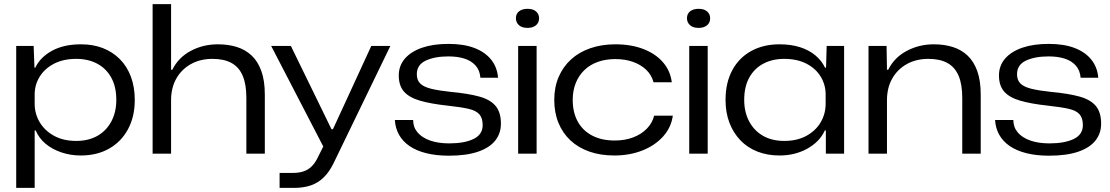

<svg xmlns="http://www.w3.org/2000/svg" viewBox="-20 -749 5413 936"><path d="M59 167V-525H144L148 -419H152Q176 -470 233.5 -501.5Q291 -533 375 -533Q434 -533 481.5 -514.5Q529 -496 564 -461Q599 -426 618 -375.5Q637 -325 637 -262Q637 -180 604 -119Q571 -58 512 -24.5Q453 9 374 9Q324 9 279.5 -6Q235 -21 202.5 -48Q170 -75 154 -113H149V167ZM352 -62Q411 -62 454.5 -86.5Q498 -111 522.5 -156.5Q547 -202 547 -262Q547 -326 522.5 -370.5Q498 -415 454 -438.5Q410 -462 352 -462Q288 -462 242.5 -438Q197 -414 173 -374.5Q149 -335 149 -289V-243Q149 -195 173 -154Q197 -113 242.5 -87.5Q288 -62 352 -62Z M724 0V-729H814V-409H820Q850 -469 910 -501Q970 -533 1042 -533Q1093 -533 1134.5 -520Q1176 -507 1206.5 -478.5Q1237 -450 1254 -403Q1271 -356 1271 -288V0H1181V-272Q1181 -338 1163 -380Q1145 -422 1108.5 -442Q1072 -462 1016 -462Q956 -462 910.5 -436.5Q865 -411 839.5 -366Q814 -321 814 -260V0Z M1343 167V94H1407Q1440 94 1462.5 85.5Q1485 77 1501 60.5Q1517 44 1529 19L1560 -43V-27L1302 -525H1398L1520 -275L1596 -119H1603L1675 -275L1790 -525H1883L1606 47Q1586 88 1559 115Q1532 142 1496 154.5Q1460 167 1413 167Z M2168 10Q2107 10 2058.5 -2Q2010 -14 1976.5 -37Q1943 -60 1925 -92.5Q1907 -125 1905 -164H1994Q1994 -129 2015.5 -103.5Q2037 -78 2076.5 -64Q2116 -50 2170 -50Q2244 -50 2288.5 -71.5Q2333 -93 2333 -139Q2333 -173 2317 -191.5Q2301 -210 2264 -218.5Q2227 -227 2162 -234Q2079 -243 2026.5 -258.5Q1974 -274 1949 -303Q1924 -332 1924 -381Q1924 -429 1954 -463.5Q1984 -498 2038 -516.5Q2092 -535 2166 -535Q2241 -535 2293 -515Q2345 -495 2374.5 -458Q2404 -421 2408 -370H2322Q2319 -407 2298 -430Q2277 -453 2243.5 -463.5Q2210 -474 2166 -474Q2099 -474 2055.5 -453.5Q2012 -433 2012 -387Q2012 -358 2029 -341.5Q2046 -325 2083 -316Q2120 -307 2178 -301Q2264 -293 2317.5 -278Q2371 -263 2396.5 -232Q2422 -201 2422 -146Q2422 -99 2394.5 -64Q2367 -29 2310.5 -9.5Q2254 10 2168 10Z M2506 0V-525H2596V0ZM2552 -613Q2524 -613 2509.5 -626.5Q2495 -640 2495 -660Q2495 -682 2510.5 -694Q2526 -706 2552 -706Q2579 -706 2593.5 -693Q2608 -680 2608 -660Q2608 -638 2592.5 -625.5Q2577 -613 2552 -613Z M2975 9Q2907 9 2853 -10Q2799 -29 2761 -64.5Q2723 -100 2702.5 -150Q2682 -200 2682 -262Q2682 -324 2703.5 -374Q2725 -424 2764 -459.5Q2803 -495 2858 -514Q2913 -533 2980 -533Q3057 -533 3116.5 -510Q3176 -487 3212 -445.5Q3248 -404 3255 -348H3166Q3156 -385 3129 -410Q3102 -435 3064 -448Q3026 -461 2980 -461Q2932 -461 2893.5 -447Q2855 -433 2828 -406.5Q2801 -380 2786.5 -343.5Q2772 -307 2772 -262Q2772 -201 2796.5 -156.5Q2821 -112 2867 -88Q2913 -64 2977 -64Q3026 -64 3066 -79Q3106 -94 3133 -121.5Q3160 -149 3169 -185H3260Q3252 -127 3212 -83Q3172 -39 3110.5 -15Q3049 9 2975 9Z M3340 0V-525H3430V0ZM3386 -613Q3358 -613 3343.5 -626.5Q3329 -640 3329 -660Q3329 -682 3344.5 -694Q3360 -706 3386 -706Q3413 -706 3427.5 -693Q3442 -680 3442 -660Q3442 -638 3426.5 -625.5Q3411 -613 3386 -613Z M3780 9Q3721 9 3672.5 -10Q3624 -29 3589.5 -65Q3555 -101 3536 -150.5Q3517 -200 3517 -262Q3517 -346 3550 -407Q3583 -468 3642.5 -500.5Q3702 -533 3780 -533Q3836 -533 3880 -519Q3924 -505 3955 -479Q3986 -453 4002 -419H4007L4010 -525H4095V0H4006V-113H4001Q3976 -58 3916 -24.5Q3856 9 3780 9ZM3803 -62Q3867 -62 3912.5 -87.5Q3958 -113 3981.5 -154Q4005 -195 4005 -243V-289Q4005 -335 3981.5 -374.5Q3958 -414 3912.5 -438Q3867 -462 3803 -462Q3745 -462 3701 -438.5Q3657 -415 3632.5 -370.5Q3608 -326 3608 -262Q3608 -202 3632.5 -156.5Q3657 -111 3700.5 -86.5Q3744 -62 3803 -62Z M4214 0V-525H4302L4304 -409H4310Q4340 -469 4400.5 -501Q4461 -533 4532 -533Q4583 -533 4624.5 -520Q4666 -507 4696.5 -478.5Q4727 -450 4744 -403Q4761 -356 4761 -288V0H4671V-272Q4671 -338 4653 -380Q4635 -422 4598.5 -442Q4562 -462 4506 -462Q4446 -462 4400.5 -436.5Q4355 -411 4329.5 -366Q4304 -321 4304 -260V0Z M5094 10Q5033 10 4984.5 -2Q4936 -14 4902.5 -37Q4869 -60 4851 -92.5Q4833 -125 4831 -164H4920Q4920 -129 4941.5 -103.5Q4963 -78 5002.5 -64Q5042 -50 5096 -50Q5170 -50 5214.5 -71.5Q5259 -93 5259 -139Q5259 -173 5243 -191.5Q5227 -210 5190 -218.5Q5153 -227 5088 -234Q5005 -243 4952.5 -258.5Q4900 -274 4875 -303Q4850 -332 4850 -381Q4850 -429 4880 -463.5Q4910 -498 4964 -516.5Q5018 -535 5092 -535Q5167 -535 5219 -515Q5271 -495 5300.5 -458Q5330 -421 5334 -370H5248Q5245 -407 5224 -430Q5203 -453 5169.5 -463.5Q5136 -474 5092 -474Q5025 -474 4981.5 -453.5Q4938 -433 4938 -387Q4938 -358 4955 -341.5Q4972 -325 5009 -316Q5046 -307 5104 -301Q5190 -293 5243.5 -278Q5297 -263 5322.5 -232Q5348 -201 5348 -146Q5348 -99 5320.5 -64Q5293 -29 5236.5 -9.5Q5180 10 5094 10Z"/></svg>

Font: Mona Sans Expanded
Style: Regular
Weight: 400
Width: 7
Designer: Deni Anggara
Foundry: GitHub
Version: Version 2.000